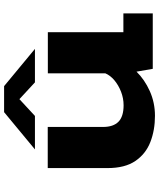

<svg xmlns="http://www.w3.org/2000/svg" viewBox="58 -806 759 915"><g transform="rotate(-90 437.5 -348.5)"><path d="M343 10.5Q274.5 10.5 218 -11.5Q161.5 -33.5 127.8 -83Q94 -132.5 94 -215.5V-500.5H290V-237Q290 -188 314.8 -163.5Q339.5 -139 393.5 -139Q426.5 -139 458 -151.2Q489.5 -163.5 512.8 -183.2Q536 -203 545.5 -226V-500H741.5V-140H831V0H567L553.5 -77.5Q516 -39 461 -14.2Q406 10.5 343 10.5ZM183 -561.5 360.5 -708.5H484.5L662 -561.5H502.5L422.5 -635.5L342.5 -561.5Z"/></g></svg>

Font: Trispace SemiExpanded ExtraBold
Style: Regular
Weight: 800
Width: 6
Designer: Tyler Finck
Foundry: Etcetera Type Company
Version: Version 1.210; ttfautohint (v1.8.3)